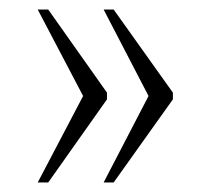

<svg xmlns="http://www.w3.org/2000/svg" viewBox="-20 -471 442 402"><path d="M197 -89H218L342 -263V-277L218 -451H197L291 -270ZM59 -89H81L204 -263V-277L81 -451H59L154 -270Z"/></svg>

Font: Noto Serif Devanagari Condensed ExtraLight
Style: Regular
Weight: 200
Width: 3
Designer: Universal Thirst, Indian Type Foundry and the Monotype Design Team
Foundry: Monotype Imaging Inc.
Version: Version 2.004